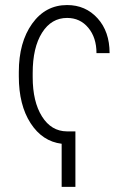

<svg xmlns="http://www.w3.org/2000/svg" viewBox="-20 -558 500 757"><path d="M277.3 178.7H223.1V8.8Q147 -0.5 100.6 -72.3Q54.2 -144 54.2 -256.8V-274.4Q54.2 -391.1 106.7 -464.6Q159.2 -538.1 244.6 -538.1Q317.4 -538.1 364.7 -485.8Q412.1 -433.6 412.1 -348.6H360.4Q360.4 -409.7 328.1 -448.5Q295.9 -487.3 244.6 -487.3Q182.6 -487.3 145.8 -429Q108.9 -370.6 108.9 -270V-253.9Q108.9 -157.2 145.5 -98.9Q182.1 -40.5 243.7 -40H277.3Z"/></svg>

Font: Roboto Condensed Light
Style: Regular
Weight: 300
Designer: Google
Version: Version 2.134; 2016